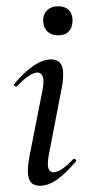

<svg xmlns="http://www.w3.org/2000/svg" viewBox="-20 -585 287 614"><path d="M69 -39Q69 -59 75 -89L116 -297Q119 -312 119 -322Q119 -353 99 -353Q88 -353 71 -341.5Q54 -330 34 -309Q33 -308 31 -308Q28 -308 25.5 -311.5Q23 -315 26 -317Q92 -395 143 -395Q163 -395 172.5 -383.5Q182 -372 182 -348Q182 -325 177 -302L136 -89Q133 -73 133 -62Q133 -34 151 -34Q174 -34 214 -76Q215 -77 217 -77Q221 -77 223 -73.5Q225 -70 222 -68Q189 -29 161.5 -10Q134 9 108 9Q88 9 78.5 -2.5Q69 -14 69 -39ZM118 -520Q118 -540 131 -552.5Q144 -565 166 -565Q188 -565 200 -553Q212 -541 212 -520Q212 -497 200 -484.5Q188 -472 166 -472Q144 -472 131 -485Q118 -498 118 -520Z"/></svg>

Font: Cormorant Garamond Medium
Style: Italic
Weight: 500
Italic angle: -10°
Designer: Christian Thalmann (Catharsis Fonts)
Foundry: Catharsis Fonts
Version: Version 4.000